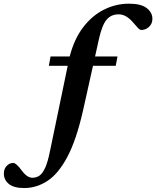

<svg xmlns="http://www.w3.org/2000/svg" viewBox="-212 -732 828 1018"><path d="M228 -145Q192.5 11 144.8 100.5Q97 190 39.2 227.5Q-18.5 265 -83.5 265Q-139 265 -165.2 243.2Q-191.5 221.5 -191.5 188.5Q-191.5 163.5 -176.8 147.8Q-162 132 -141.5 132Q-126 132 -96 173Q-80 194 -66.5 202.2Q-53 210.5 -40 210.5Q-19 210.5 -2.2 198.8Q14.5 187 28.2 156Q42 125 53.5 67L147 -383H47L56 -432.5H157.5Q181.5 -525.5 229.2 -587.8Q277 -650 339.8 -681.2Q402.5 -712.5 472.5 -712.5Q536 -712.5 566 -689Q596 -665.5 596 -632.5Q596 -606 578 -589.5Q560 -573 537.5 -573Q529 -573 517.8 -585.5Q506.5 -598 490.5 -616.5Q474 -635 455.8 -645.5Q437.5 -656 417 -656Q377.5 -656 353.5 -628Q329.5 -600 313 -527L292 -432.5H411L401.5 -383H281Z"/></svg>

Font: Newsreader Text
Style: Bold Italic
Weight: 700
Italic angle: -17°
Designer: Hugues Gentile
Foundry: Production Type
Version: Version 1.001